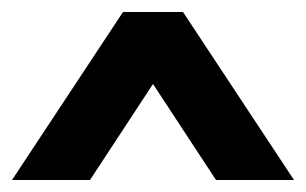

<svg xmlns="http://www.w3.org/2000/svg" viewBox="-20 -740 510 320"><path d="M185 -720 0 -440H130L235 -600L340 -440H470L285 -720Z"/></svg>

Font: Scada
Style: Bold
Weight: 700
Designer: Jovanny Lemonad
Foundry: Jovanny Lemonad
Version: Version 3.005